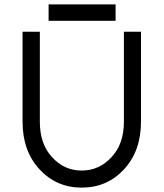

<svg xmlns="http://www.w3.org/2000/svg" viewBox="-20 -845 747 877"><path d="M202 -750H508V-825H202ZM83 -700V-289Q83 -155 161 -71Q238 12 353 12Q469 12 546 -71Q585 -113 604.5 -167.5Q624 -222 624 -289V-700H546V-289Q546 -188 490 -128Q434 -66 353 -66Q273 -66 217 -128Q162 -188 162 -289V-700Z"/></svg>

Font: Unageo
Style: Regular
Weight: 400
Designer: Richard Sepsi
Foundry: Richard Sepsi
Version: Version 2.000